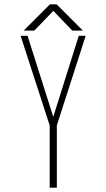

<svg xmlns="http://www.w3.org/2000/svg" viewBox="-20 -865 490 885"><path d="M343 -700H375L242 -287L226 -328ZM107 -700 225 -328 209 -287 75 -700ZM209 0V-328H242V0ZM362 -724H313L226 -815L138 -724H89L210 -845H241Z"/></svg>

Font: League Mono Thin Condensed
Style: Regular
Weight: 100
Width: 1
Designer: Tyler Finck
Foundry: The League of Moveable Type / Tyler Finck
Version: Version 2.300;RELEASE